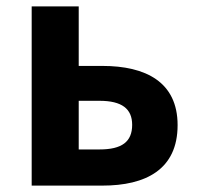

<svg xmlns="http://www.w3.org/2000/svg" viewBox="-20 -580 617 600"><path d="M79 0H300C435 0 535 -50 535 -189C535 -324 435 -374 300 -374H226V-560H79ZM226 -113V-265H291C361 -265 393 -240 393 -190C393 -137 361 -113 291 -113Z"/></svg>

Font: Noto Sans TC
Style: Bold
Weight: 700
Designer: Ryoko NISHIZUKA 西塚涼子 (kana, bopomofo & ideographs); Paul D. Hunt (Latin, Greek & Cyrillic); Sandoll Communications 산돌커뮤니
Foundry: Adobe
Version: Version 2.004;hotconv 1.0.118;makeotfexe 2.5.65603